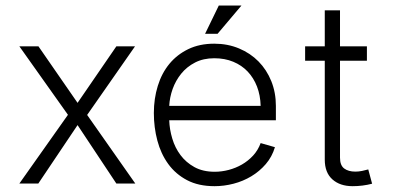

<svg xmlns="http://www.w3.org/2000/svg" viewBox="-20 -653 1399 683"><path d="M461.4 0H394L255.9 -208L116.2 0H48.8L221.7 -244.6L48.8 -488.3H116.7L255.9 -287.1L394 -488.3H460.4L290 -244.1Z M758.3 -633.3H838.9L753.9 -532.7H709.5ZM958 -129.4Q947.8 -95.2 925.5 -69.3Q903.3 -43.5 874 -25.9Q844.7 -8.3 810.8 0.5Q776.9 9.3 743.2 9.3Q686 9.3 645.3 -12.2Q604.5 -33.7 578.4 -69.8Q552.2 -106 539.8 -152.8Q527.3 -199.7 527.3 -251Q527.3 -302.2 541.3 -347.4Q555.2 -392.6 582.5 -425.8Q609.9 -459 649.9 -478.3Q689.9 -497.6 742.2 -497.6Q790 -497.6 830.3 -480.7Q870.6 -463.9 899.7 -434.3Q928.7 -404.8 945.1 -364.3Q961.4 -323.7 961.4 -276.4V-225.1H582Q583 -192.9 592.8 -160.2Q602.5 -127.4 622.1 -101.3Q641.6 -75.2 671.6 -58.6Q701.7 -42 743.7 -42Q768.6 -42 793.7 -48.6Q818.8 -55.2 840.8 -67.9Q862.8 -80.6 880.4 -99.6Q897.9 -118.7 907.2 -144ZM907.2 -276.4Q906.2 -314 894.3 -345Q882.3 -376 861.1 -398.4Q839.8 -420.9 809.8 -433.3Q779.8 -445.8 742.2 -445.8Q703.6 -445.8 674.1 -430.7Q644.5 -415.5 624.8 -391.1Q605 -366.7 594.2 -336.7Q583.5 -306.6 582 -276.4Z M1303.7 0.5Q1287.1 4.9 1269.5 7.1Q1252 9.3 1234.4 9.3Q1189.5 9.3 1162.4 -14.9Q1135.3 -39.1 1135.3 -85V-437H1065.4V-488.3H1135.3V-616.2H1189.5V-488.3H1285.2V-437H1189.5V-92.3Q1189.5 -64.9 1204.3 -53.7Q1219.2 -42.5 1244.1 -42.5Q1255.4 -42.5 1267.6 -44.9Q1279.8 -47.4 1290 -50.3Z"/></svg>

Font: SaysetthaMai
Style: Regular
Weight: 400
Designer: John M. Durdin
Foundry: Lao Script for Windows
Version: Version 1.101